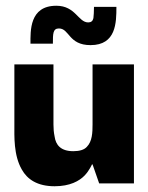

<svg xmlns="http://www.w3.org/2000/svg" viewBox="-20 -638 516 668"><path d="M170 10C223 10 256 -8 275 -28C291 -45 300 -66 300 -66H302L325 0H446V-414H302V-205C302 -177 301 -146 282 -127C273 -117 257 -112 235 -112C191 -112 174 -134 170 -163C167 -177 166 -191 166 -205V-414H30V-206C30 -164 27 -98 56 -48C75 -14 110 10 170 10ZM295 -481C384 -481 385 -559 385 -614H307C307 -597 306 -584 305 -575C303 -565 297 -560 287 -560C252 -560 243 -618 176 -618C82 -618 86 -530 86 -486H164C164 -521 164 -539 185 -539C222 -539 218 -481 295 -481Z"/></svg>

Font: OSH Darker Grotesque Black
Style: Regular
Weight: 900
Designer: Gabriel Lam
Foundry: TypeRant
Version: Version 1.000;Glyphs 3.1.1 (3148)